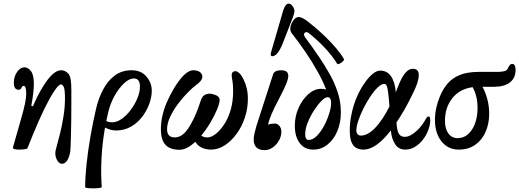

<svg xmlns="http://www.w3.org/2000/svg" viewBox="-20 -811 2853 1055"><path d="M320 89Q306 89 295 71Q284 53 284 32Q284 16 293 -13Q300 -37 310.5 -79.5Q321 -122 329 -172.5Q337 -223 337 -271Q337 -318 330.5 -332.5Q324 -347 315 -347Q306 -347 290 -327Q274 -307 255 -273Q223 -215 193 -146.5Q163 -78 131 3Q130 7 116 9Q102 11 85 11Q51 11 51 1Q51 -2 52 -4L91 -141Q111 -209 117.5 -242Q124 -275 124 -295Q124 -339 111 -339Q104 -339 101 -334Q98 -329 95 -323.5Q92 -318 82 -318Q56 -318 56 -357Q56 -389 73.5 -415Q91 -441 115 -441Q134 -441 150 -420.5Q166 -400 166 -350Q166 -306 152 -229L161 -227Q182 -277 202 -311.5Q222 -346 241 -372Q282 -425 316 -425Q337 -425 354 -408Q364 -398 368 -376Q372 -354 372 -315Q372 -283 372 -241.5Q372 -200 371.5 -156Q371 -112 370 -73.5Q369 -35 368 -9Q367 17 366 23Q353 89 320 89Z M448 217Q448 162 455.5 91Q463 20 476.5 -58.5Q490 -137 508 -214Q521 -270 546 -318Q571 -366 610 -395.5Q649 -425 703 -425Q755 -425 784.5 -390.5Q814 -356 814 -313Q814 -279 800.5 -241Q787 -203 761.5 -169.5Q736 -136 699.5 -115Q663 -94 617 -94Q589 -94 557 -110Q528 57 539 217Q539 220 525.5 222Q512 224 494 224Q476 224 462 222.5Q448 221 448 217ZM573 -187Q568 -167 564 -146Q575 -139 598 -139Q622 -139 648.5 -157.5Q675 -176 697.5 -206Q720 -236 734.5 -270Q749 -304 749 -336Q749 -380 715 -380Q691 -380 662.5 -354Q634 -328 609.5 -284.5Q585 -241 573 -187Z M966 12Q914 12 889 -15.5Q864 -43 864 -102Q864 -140 873.5 -179.5Q883 -219 899 -254Q932 -328 971 -376.5Q1010 -425 1042 -425Q1067 -425 1081 -413Q1095 -400 1091 -382.5Q1087 -365 1058 -344Q1040 -331 1013 -304Q986 -277 959.5 -242Q933 -207 915.5 -170Q898 -133 898 -101Q898 -56 940 -56Q978 -56 1008 -97Q1026 -121 1042 -154Q1058 -187 1069 -217Q1080 -247 1084 -261Q1093 -287 1112.5 -293Q1132 -299 1148 -294Q1187 -285 1187 -262Q1187 -245 1173.5 -211.5Q1160 -178 1137 -139Q1114 -100 1086 -66Q1098 -56 1121 -56Q1140 -56 1164 -74Q1188 -92 1210.5 -125.5Q1233 -159 1247 -205.5Q1261 -252 1261 -311Q1261 -328 1260 -342Q1259 -356 1258 -361Q1253 -388 1253 -397Q1253 -420 1275 -420Q1283 -420 1295 -409Q1307 -398 1319 -373Q1329 -353 1335.5 -327Q1342 -301 1342 -267Q1342 -215 1325.5 -165Q1309 -115 1280 -75.5Q1251 -36 1215 -12.5Q1179 11 1140 11Q1109 11 1086 -1Q1063 -13 1054 -32Q1032 -12 1010 0Q988 12 966 12Z M1435 14Q1374 14 1374 -45Q1374 -59 1378 -76Q1382 -93 1388 -116L1480 -401Q1483 -413 1495 -419Q1507 -425 1523 -425Q1546 -425 1555 -417Q1564 -409 1564 -392Q1564 -378 1553 -350.5Q1542 -323 1512 -266Q1462 -173 1453 -126Q1468 -132 1490 -132Q1505 -132 1515.5 -119Q1526 -106 1526 -87Q1526 -62 1513 -39Q1500 -16 1479 -1Q1458 14 1435 14ZM1476 -502Q1468 -502 1468 -510Q1468 -513 1468 -515Q1468 -517 1468 -519L1536 -753Q1548 -791 1566 -791Q1579 -791 1588.5 -776Q1598 -761 1598 -749Q1598 -744 1593.5 -728.5Q1589 -713 1577 -684L1533 -571Q1505 -502 1476 -502Z M1701 11Q1654 11 1627 -24.5Q1600 -60 1600 -120Q1600 -172 1620.5 -218Q1641 -264 1674 -293.5Q1707 -323 1745 -323Q1758 -323 1772 -319Q1755 -364 1725 -418Q1695 -472 1658 -526Q1621 -580 1584 -627Q1573 -641 1575.5 -659.5Q1578 -678 1590 -696Q1604 -717 1620 -717.5Q1636 -718 1665 -698Q1681 -686 1709.5 -662Q1738 -638 1769.5 -607.5Q1801 -577 1828 -545Q1855 -513 1870 -486Q1872 -481 1864 -473.5Q1856 -466 1846 -461Q1836 -456 1833 -460Q1808 -501 1770.5 -542Q1733 -583 1688 -620Q1677 -630 1669 -633.5Q1661 -637 1654 -630Q1644 -619 1663 -597Q1675 -581 1694.5 -554Q1714 -527 1738 -491Q1765 -451 1791.5 -404Q1818 -357 1835.5 -304.5Q1853 -252 1853 -194Q1853 -137 1833.5 -90.5Q1814 -44 1779.5 -16.5Q1745 11 1701 11ZM1676 -42Q1699 -42 1722 -65.5Q1745 -89 1763 -124Q1781 -159 1791 -194.5Q1801 -230 1799 -253.5Q1797 -277 1780 -277Q1767 -277 1746.5 -256.5Q1726 -236 1705.5 -204.5Q1685 -173 1671 -138Q1657 -103 1657 -74Q1657 -42 1676 -42Z M1976 11Q1956 11 1939 2.5Q1922 -6 1912 -28.5Q1902 -51 1902 -94Q1902 -134 1909 -171Q1916 -208 1924 -233Q1934 -266 1950.5 -299.5Q1967 -333 1987.5 -361Q2008 -389 2029 -406Q2050 -423 2069 -423Q2107 -423 2128.5 -392Q2150 -361 2155 -304Q2160 -318 2166 -333Q2175 -357 2187 -380Q2199 -403 2214.5 -418Q2230 -433 2249 -433Q2281 -433 2281 -398Q2281 -380 2272.5 -353.5Q2264 -327 2246 -292Q2225 -248 2202.5 -209Q2180 -170 2158 -137Q2158 -134 2159 -132Q2162 -90 2172.5 -74.5Q2183 -59 2205 -59Q2223 -59 2245 -73Q2267 -87 2287 -110Q2307 -133 2320 -158Q2327 -171 2336 -171Q2344 -171 2344 -150Q2344 -125 2333.5 -97Q2323 -69 2304.5 -44.5Q2286 -20 2261 -4.5Q2236 11 2207 11Q2171 11 2152 -17.5Q2133 -46 2128 -89Q2127 -92 2127 -94Q2089 -44 2051 -16.5Q2013 11 1976 11ZM1938 -95Q1938 -81 1945 -73.5Q1952 -66 1963 -66Q2001 -66 2042 -109Q2083 -152 2120 -226Q2116 -279 2112.5 -305.5Q2109 -332 2104 -341Q2099 -350 2092 -350Q2076 -350 2055.5 -330.5Q2035 -311 2014.5 -280Q1994 -249 1976.5 -214Q1959 -179 1948.5 -147Q1938 -115 1938 -95Z M2501 11Q2442 11 2406 -34Q2370 -79 2370 -153Q2370 -186 2377.5 -219.5Q2385 -253 2397 -281Q2414 -322 2439.5 -352Q2465 -382 2506.5 -399Q2548 -416 2612 -416H2717Q2732 -416 2749 -419.5Q2766 -423 2771 -436Q2781 -460 2794 -460Q2813 -460 2813 -426Q2813 -383 2782.5 -358.5Q2752 -334 2693 -334H2631Q2647 -306 2657.5 -267Q2668 -228 2668 -186Q2668 -132 2648.5 -87Q2629 -42 2591.5 -15.5Q2554 11 2501 11ZM2425 -147Q2425 -104 2443.5 -78Q2462 -52 2494 -52Q2543 -52 2573.5 -99Q2604 -146 2604 -220Q2604 -283 2577 -332Q2505 -322 2465 -271Q2425 -220 2425 -147Z"/></svg>

Font: Junicode Two Beta Condensed Medium
Style: Italic
Weight: 500
Width: 3
Italic angle: -9°
Version: Version 1.053; ttfautohint (v1.8.4)